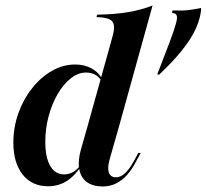

<svg xmlns="http://www.w3.org/2000/svg" viewBox="-20 -661 746 693"><path d="M554 -391.1 547.6 -392.7Q575.8 -464.5 591.9 -507.7Q608.1 -550.8 614.5 -574.2Q621 -596 617.7 -604.8Q614.5 -613.7 600.8 -614.5L603.2 -623.4Q637.1 -621.8 660.1 -624.6Q683.1 -627.4 705.6 -632.3Q706.5 -628.2 704.8 -617.3Q703.2 -606.5 700 -594.4Q692.7 -566.9 677 -538.3Q661.3 -509.7 632.7 -474.2Q604 -438.7 554 -391.1ZM154 11.3Q95.2 11.3 61.7 -31Q28.2 -73.4 28.2 -146Q28.2 -201.6 46.4 -252.4Q64.5 -303.2 96 -342.7Q127.4 -382.3 167.3 -405.2Q207.3 -428.2 251.6 -428.2Q284.7 -428.2 310.5 -414.1Q336.3 -400 349.2 -375L346.8 -367.7Q338.7 -383.1 323.8 -391.1Q308.9 -399.2 291.1 -399.2Q262.1 -399.2 235.9 -378.6Q209.7 -358.1 188.7 -322.6Q167.7 -287.1 155.6 -241.9Q143.5 -196.8 143.5 -149.2Q143.5 -92.7 161.3 -62.1Q179 -31.5 212.1 -31.5Q229 -31.5 244.8 -40.7Q260.5 -50 271.8 -66.9L274.2 -63.7Q250.8 -26.6 221 -7.7Q191.1 11.3 154 11.3ZM296.8 -208.1 384.7 -524.2Q393.5 -553.2 391.1 -569.4Q388.7 -585.5 374.2 -591.9Q359.7 -598.4 328.2 -599.2L330.6 -608.1Q392.7 -608.9 441.1 -616.9Q489.5 -625 530.6 -641.1L410.5 -208.1ZM375.8 -86.3Q366.9 -55.6 373 -38.3Q379 -21 398.4 -21Q415.3 -21 431.5 -35.9Q447.6 -50.8 463.7 -80.6L479 -108.9H487.9L469.4 -75Q456.5 -50 439.1 -30.2Q421.8 -10.5 399.6 0.8Q377.4 12.1 349.2 12.1Q313.7 11.3 292.7 -4.4Q271.8 -20.2 266.1 -50Q260.5 -79.8 271.8 -120.2L296.8 -208.1H410.5Z"/></svg>

Font: Playfair 144pt
Style: Bold Italic
Weight: 700
Italic angle: -15.6°
Designer: Claus Eggers Sørensen
Foundry: Claus Eggers Sørensen
Version: Version 2.203